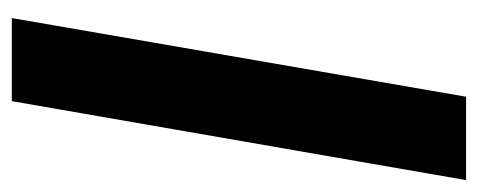

<svg xmlns="http://www.w3.org/2000/svg" viewBox="-256 -534 790 317"><g transform="rotate(90 138.5 -375.0)"><path d="M276.9 -750 146.5 0H9.3L139.2 -750Z"/></g></svg>

Font: Roboto
Style: Bold Italic
Weight: 700
Italic angle: -12°
Designer: Christian Robertson
Foundry: Google
Version: Version 3.0